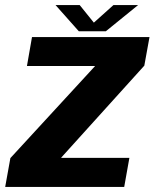

<svg xmlns="http://www.w3.org/2000/svg" viewBox="-38 -739 610 759"><path d="M-17.5 0H453L473.5 -115H204L204.5 -116.5L532.5 -479.5L553 -592.5H88.5L68.5 -478H337.5L337 -477L3 -114ZM273.5 -615.5H380.5L508 -719H410.5L333 -649.5L277 -719H181.5Z"/></svg>

Font: Anybody
Style: Bold Italic
Weight: 700
Italic angle: -10°
Designer: Tyler Finck
Foundry: Etcetera Type Company
Version: Version 1.113;gftools[0.9.25]